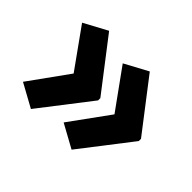

<svg xmlns="http://www.w3.org/2000/svg" viewBox="-104 -668 788 788"><g transform="rotate(45 290.5 -274.0)"><path d="M545 -267 375 -47 273 -103 397 -274 273 -446 375 -501 545 -280ZM309 -267 139 -47 37 -103 160 -274 37 -446 139 -501 309 -280Z"/></g></svg>

Font: Noto Sans SemiCondensed
Style: Bold
Weight: 700
Width: 4
Designer: Monotype Design Team
Foundry: Monotype Imaging Inc.
Version: Version 2.013; ttfautohint (v1.8.4.7-5d5b)